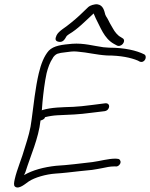

<svg xmlns="http://www.w3.org/2000/svg" viewBox="-20 -859 693 886"><path d="M159 -521C143 -453 135 -375 126 -308C121 -262 109 -223 95 -179C82 -131 58 -77 48 -32C45 -18 42 -4 49 2C67 17 98 -12 113 -22C140 -40 192 -55 236 -58C270 -60 310 -65 346 -69L405 -75C423 -78 437 -80 451 -83C470 -87 488 -91 505 -91H513C523 -89 534 -98 536 -108C538 -117 532 -126 523 -126L514 -127C478 -127 444 -116 406 -111C353 -105 293 -97 239 -94C183 -88 130 -74 91 -51C93 -55 95 -59 97 -64C121 -141 158 -220 167 -303C176 -305 183 -309 187 -315V-318C206 -323 226 -326 244 -327C306 -330 338 -330 405 -339L463 -346C489 -350 492 -387 463 -382L408 -375C371 -370 340 -367 318 -366C266 -364 218 -364 175 -351L173 -349L176 -387C180 -429 186 -480 195 -521C201 -546 211 -573 223 -590C225 -596 236 -608 245 -611L261 -615C267 -616 275 -617 284 -618L308 -621C317 -622 326 -622 336 -621C386 -617 424 -606 474 -603C537 -603 584 -593 617 -579C622 -576 629 -571 638 -574C654 -580 657 -602 646 -608C610 -626 555 -639 484 -639C474 -640 465 -640 457 -641C412 -647 367 -661 313 -657C268 -653 228 -649 205 -625C183 -600 169 -563 159 -521ZM241 -696C234 -680 233 -669 252 -666C271 -663 279 -678 286 -690C287 -693 291 -696 298 -701C339 -725 373 -761 409 -794L412 -797C415 -790 419 -781 422 -774C443 -735 460 -682 505 -657L516 -651C538 -636 563 -668 548 -681L537 -688C523 -695 509 -713 502 -726L487 -752C483 -761 478 -769 475 -775C471 -781 468 -786 466 -791C461 -810 456 -835 430 -839C416 -841 394 -833 388 -827C359 -799 336 -776 304 -751C284 -733 251 -717 241 -696Z"/></svg>

Font: Stray Cat
Style: ExtObl
Weight: 400
Version: Version 1.0